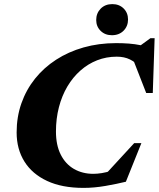

<svg xmlns="http://www.w3.org/2000/svg" viewBox="-20 -900 773 935"><path d="M523.5 -69 482.5 -39 633.5 -203H668.5L593 -15Q548 -4 493.2 5.5Q438.5 15 386.5 15Q282 15 209.5 -18.8Q137 -52.5 99 -113.2Q61 -174 61 -255Q61 -330.5 84.2 -396.8Q107.5 -463 150.5 -516.8Q193.5 -570.5 253.2 -609.2Q313 -648 387 -669Q461 -690 545 -690Q577.5 -690 607.5 -687.8Q637.5 -685.5 667 -679.5Q696.5 -673.5 726.5 -662L633 -656L712.5 -714H733L724 -447H692L616 -641.5L666 -570.5Q640 -597 612.8 -610.5Q585.5 -624 548.5 -624Q498 -624 453.2 -606.5Q408.5 -589 371.8 -556.5Q335 -524 308.2 -479Q281.5 -434 267 -378.2Q252.5 -322.5 252.5 -259.5Q252.5 -193 275.8 -147Q299 -101 340.2 -77.2Q381.5 -53.5 434.5 -53.5Q453 -53.5 475.5 -57Q498 -60.5 523.5 -69ZM525 -728.5Q491.5 -728.5 470 -749.8Q448.5 -771 448.5 -802.5Q448.5 -835.5 470.2 -857.8Q492 -880 527 -880Q560.5 -880 582 -858.8Q603.5 -837.5 603.5 -805Q603.5 -772.5 581.8 -750.5Q560 -728.5 525 -728.5Z"/></svg>

Font: Newsreader 24pt ExtraBold
Style: Italic
Weight: 800
Italic angle: -17°
Designer: Hugues Gentile
Foundry: Production Type
Version: Version 1.003